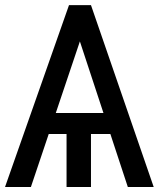

<svg xmlns="http://www.w3.org/2000/svg" viewBox="-25 -748 635 768"><path d="M317.4 -650.4 98.6 0H-4.9L251 -727.5H313.5ZM486.3 0 270.5 -655.3 276.4 -727.5H338.9L589.8 0ZM463.9 -295.9V-211.9H118.2V-295.9ZM338.9 -269.5V0H241.2V-269.5Z"/></svg>

Font: Inter Tight
Style: Regular
Weight: 400
Designer: Rasmus Andersson
Foundry: rsms
Version: Version 3.002